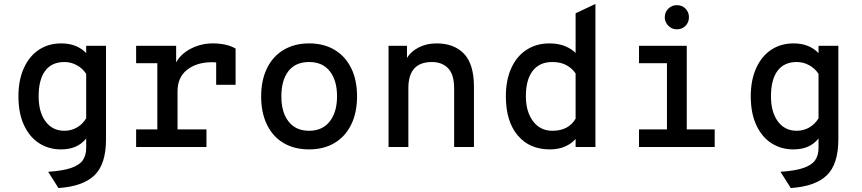

<svg xmlns="http://www.w3.org/2000/svg" viewBox="-20 -742 4352 969"><path d="M223 125Q298 120 339.5 105.5Q381 91 398 66.5Q415 42 415 4V-43Q392 -15 361 -1.5Q330 12 287 12Q227 12 178.5 -18.5Q130 -49 101.5 -109.5Q73 -170 73 -256Q73 -338 100.5 -398.5Q128 -459 176.5 -491Q225 -523 289 -523Q368 -523 415 -474V-511H515V-39Q515 87 456.5 143Q398 199 275 207ZM415 -145V-369Q398 -396 368.5 -412.5Q339 -429 305 -429Q241 -429 208 -384.5Q175 -340 175 -256Q175 -176 210 -129Q245 -82 305 -82Q339 -82 368 -98.5Q397 -115 415 -145Z M1169 -497V-314H1071V-427Q1064 -428 1050 -428Q973 -428 924.5 -390Q876 -352 876 -281V-89H1022V0H667V-89H774V-423H667V-511H869V-427Q893 -471 944.5 -497Q996 -523 1053 -523Q1124 -523 1169 -497Z M1298 -255Q1298 -337 1327.5 -397.5Q1357 -458 1412 -490.5Q1467 -523 1540 -523Q1614 -523 1668.5 -490.5Q1723 -458 1752.5 -398Q1782 -338 1782 -256Q1782 -174 1752.5 -113.5Q1723 -53 1668.5 -20.5Q1614 12 1540 12Q1466 12 1411.5 -20Q1357 -52 1327.5 -112.5Q1298 -173 1298 -255ZM1681 -256Q1681 -336 1644.5 -382.5Q1608 -429 1540 -429Q1472 -429 1436 -383.5Q1400 -338 1400 -255Q1400 -175 1436.5 -128.5Q1473 -82 1540 -82Q1607 -82 1644 -129Q1681 -176 1681 -256Z M2372 -303V0H2272V-296Q2272 -366 2241.5 -397.5Q2211 -429 2160 -429Q2041 -429 2041 -298V0H1941V-511H2034V-449Q2053 -482 2093 -502.5Q2133 -523 2183 -523Q2272 -523 2322 -470.5Q2372 -418 2372 -303Z M2533 -256Q2533 -338 2560.5 -398.5Q2588 -459 2638 -491Q2688 -523 2753 -523Q2797 -523 2830.5 -509.5Q2864 -496 2885 -475V-675L2985 -722V0H2885V-41Q2866 -18 2832.5 -3Q2799 12 2755 12Q2652 12 2592.5 -59Q2533 -130 2533 -256ZM2885 -143V-371Q2870 -395 2840.5 -412Q2811 -429 2767 -429Q2703 -429 2668.5 -384.5Q2634 -340 2634 -256Q2634 -179 2670 -130.5Q2706 -82 2768 -82Q2849 -82 2885 -143Z M3335 -655Q3335 -681 3353 -698.5Q3371 -716 3396 -716Q3422 -716 3439.5 -698.5Q3457 -681 3457 -655Q3457 -629 3439.5 -611.5Q3422 -594 3396 -594Q3371 -594 3353 -612Q3335 -630 3335 -655ZM3587 -89V0H3205V-89H3346V-423H3205V-511H3446V-89Z M3919 125Q3994 120 4035.5 105.5Q4077 91 4094 66.5Q4111 42 4111 4V-43Q4088 -15 4057 -1.5Q4026 12 3983 12Q3923 12 3874.5 -18.5Q3826 -49 3797.5 -109.5Q3769 -170 3769 -256Q3769 -338 3796.5 -398.5Q3824 -459 3872.5 -491Q3921 -523 3985 -523Q4064 -523 4111 -474V-511H4211V-39Q4211 87 4152.5 143Q4094 199 3971 207ZM4111 -145V-369Q4094 -396 4064.5 -412.5Q4035 -429 4001 -429Q3937 -429 3904 -384.5Q3871 -340 3871 -256Q3871 -176 3906 -129Q3941 -82 4001 -82Q4035 -82 4064 -98.5Q4093 -115 4111 -145Z"/></svg>

Font: Overpass Mono Light
Style: Bold
Weight: 600
Monospace: yes
Designer: Delve Withrington, Dave Bailey
Foundry: Delve Fonts
Version: Version 1.000;DELV;Overpass